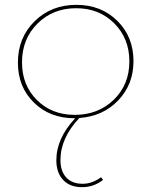

<svg xmlns="http://www.w3.org/2000/svg" viewBox="-20 -484 626 794"><path d="M532 -231Q532 -135 469 -69Q406 -3 308 4Q230 87 230 178Q230 224 254 250Q278 276 322 276Q361 276 398 249L406 260Q368 290 319 290Q269 290 241 260Q213 230 213 179Q213 88 291 5H288Q186 5 120 -60Q54 -125 54 -225Q54 -328 123 -396Q192 -464 296 -464Q398 -464 465 -398Q532 -332 532 -231ZM71 -226Q71 -132 132.5 -70.5Q194 -9 289 -9Q386 -9 450.5 -71.5Q515 -134 515 -230Q515 -325 452.5 -387.5Q390 -450 295 -450Q199 -450 135 -386.5Q71 -323 71 -226Z"/></svg>

Font: EauTestSC Thin
Style: Regular
Weight: 250
Designer: Christian Thalmann (Catharsis Fonts)
Version: Version 0.001;PS 000.001;hotconv 1.0.88;makeotf.lib2.5.64775